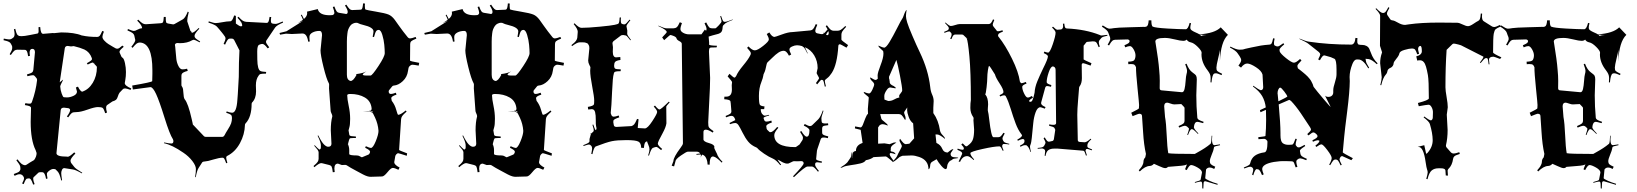

<svg xmlns="http://www.w3.org/2000/svg" viewBox="-40 -952 9586 1124"><path d="M204.1 56.2H195.3Q187.5 56.2 184.6 59.1L160.6 82Q154.3 85.4 154.3 95.2Q154.3 105 162.6 126L154.3 128.9Q146 105.5 141.1 99.1Q136.2 92.8 129.4 91.8L126.5 92.8Q120.1 92.8 117.2 93.8Q109.9 96.7 98.6 126L89.4 122.1Q100.6 101.6 100.6 92.5Q100.6 83.5 93 75.7Q85.4 67.9 74.5 67.9Q63.5 67.9 45.4 77.1L40.5 66.9Q59.6 60.1 64.2 57.4Q68.8 54.7 71 53.5Q73.2 52.2 75 49.1Q76.7 45.9 77.1 45.4Q79.6 43 79.6 35.4Q79.6 27.8 78.6 23.4Q76.2 11.7 55.7 -14.2L62.5 -19Q78.1 1 86.4 7.3Q94.7 13.7 104.5 15.1H106.4Q111.3 15.1 116.2 11.7Q133.8 -0.5 159.7 -15.1Q174.3 -35.2 174.3 -56.2L168.5 -73.2Q139.6 -130.9 139.6 -238.8L141.6 -319.8Q141.6 -326.2 134.5 -329.8Q127.4 -333.5 105.5 -336.9L108.4 -348.1Q124 -345.2 130.9 -345.2Q137.7 -345.2 141.1 -346.7Q144.5 -348.6 147.5 -356.9Q169.9 -418.9 177.2 -483.9Q177.2 -485.4 175.3 -492.2L167.5 -502Q161.1 -511.2 153.6 -511.7Q146 -512.2 120.6 -505.9L117.7 -516.1Q141.6 -522.9 147.9 -528.3Q154.3 -533.7 155.3 -543.9L164.6 -646Q164.6 -666 148.9 -666Q133.3 -666 133.3 -642.1Q133.3 -638.7 135.3 -625L124.5 -623Q121.6 -644.5 117.7 -651.9Q113.8 -659.2 106.4 -660.2L62.5 -661.1Q51.8 -661.1 44.7 -656Q37.6 -650.9 23.4 -629.9L16.6 -634.8Q30.3 -656.7 31.2 -668Q32.2 -679.2 30.3 -683.1L25.4 -692.9Q22 -701.2 13.7 -706.3Q5.4 -711.4 -19.5 -716.8L-17.6 -726.1Q5.9 -721.2 13.9 -721.2Q22 -721.2 28.6 -725.3Q35.2 -729.5 37.1 -731.2Q39.1 -732.9 39.6 -733.6Q40 -734.4 41.3 -736.1Q42.5 -737.8 43 -739Q43.5 -740.2 43.9 -742.2Q45.4 -745.6 45.4 -754.2Q45.4 -762.7 41.5 -780.8L49.3 -783.2Q55.2 -758.3 59.8 -751Q64.5 -743.7 73.2 -741.2H74.7L85.4 -740.2Q102.5 -740.2 134.3 -746.8Q166 -753.4 175.3 -754.9Q185.5 -754.9 186 -767.8Q186.5 -780.8 185.5 -793L195.3 -793.9Q197.8 -753.9 212.4 -753.9L270.5 -758.8L275.4 -757.8L318.4 -762.2Q396 -762.2 439.5 -744.1H441.4Q478 -735.8 529.3 -735.8Q537.6 -735.8 543.5 -742.2Q549.3 -748.5 558.6 -771L568.4 -767.1Q559.6 -746.6 559.6 -736.3Q559.6 -726.1 570.8 -714.1Q582 -702.1 594.5 -694.1Q606.9 -686 620.8 -678.2Q634.8 -670.4 637.7 -668.7Q640.6 -667 648.4 -667Q656.2 -667 676.3 -685.1L684.6 -678.2Q659.7 -657.7 659.7 -649.9Q659.7 -642.1 662.6 -639.2L670.4 -621.1Q671.9 -617.7 679 -612.5Q686 -607.4 691.7 -581.8Q697.3 -556.2 697.3 -530.3Q697.3 -504.4 693.8 -485.8Q690.4 -467.3 690.4 -465.8Q690.4 -450.2 728.5 -434.1L724.6 -425.8Q702.1 -433.6 693.4 -434.3Q684.6 -435.1 678.7 -429.2L659.7 -409.2Q653.8 -400.4 649.9 -387.5Q646 -374.5 640.1 -368.7Q634.3 -362.8 617.7 -357.9L591.3 -339.8Q582 -335 581.3 -323.7Q580.6 -312.5 586.4 -293L575.7 -289.1Q567.4 -316.4 560.1 -320.8Q552.2 -325.2 533.2 -325.2Q514.2 -325.2 472.9 -310.5Q431.6 -295.9 409.7 -295.9Q387.7 -295.9 380.4 -290.5Q373 -285.2 359.4 -265.1L351.6 -270Q374.5 -301.3 369.6 -311V-312Q365.2 -318.8 359.4 -318.8L334.5 -321.8Q316.9 -321.8 315.4 -307.1L290.5 -55.2Q290.5 -35.2 349.6 -35.2H352.5L356.4 -34.2Q367.2 -34.2 394.5 -60.1L401.4 -53.2Q372.6 -24.4 372.6 -11.2L373.5 -8.8V-4.9Q375.5 1 376.5 2L394.5 24.9Q401.4 35.2 441.4 59.1L439.5 63Q400.4 41 386.2 40L336.4 32.2Q327.6 32.2 323 42Q318.4 51.8 318.4 61.5Q318.4 71.3 323.2 103L318.4 105Q309.1 63.5 297.4 51.8L287.6 42Q284.7 37.1 272.9 37.1Q261.2 37.1 247.8 47.6Q234.4 58.1 234.4 65.7Q234.4 73.2 238.3 92.8L229.5 95.2Q226.1 77.1 223.9 73Q221.7 68.8 220.7 65.9Q219.7 63 217.3 61Q214.8 59.1 213.9 58.1Q212.9 56.2 204.1 56.2ZM498.5 -605 497.6 -611.8Q484.9 -647.5 454.1 -662.1Q430.2 -672.9 391.6 -682.1Q378.9 -680.2 375.5 -680.2L356.4 -683.1Q342.3 -683.1 339.4 -669.9L309.6 -470.2L327.6 -484.9H329.6Q312.5 -452.1 312.5 -445.8Q314 -423.8 321 -404.5Q328.1 -385.3 332 -383.5Q335.9 -381.8 353.3 -381.8Q370.6 -381.8 390.6 -391.1Q410.6 -400.4 410.6 -416Q410.6 -416.5 404.3 -439.9L416.5 -444.8Q428.2 -419.9 440.4 -415Q479 -427.2 503.2 -467.3Q527.3 -507.3 527.3 -559.1Q527.3 -560.1 525.4 -564L504.4 -585.9Q495.6 -585.9 473.6 -574.2L468.3 -582Q497.1 -597.2 498.5 -605ZM508.3 -585.9 513.7 -580.1 514.6 -581.1Q511.2 -584.5 508.3 -585.9Z M1013.2 -699.2 1000 -700.2Q986.8 -700.2 983.9 -689.9Q985.8 -682.6 987.8 -655.5Q989.7 -628.4 992.4 -606.2Q995.1 -584 1004.9 -564.9Q1014.6 -545.9 1028.1 -545.9Q1041.5 -545.9 1055.2 -549.8L1059.1 -537.1Q1027.8 -528.8 1023.9 -518.1Q1022 -513.7 1022 -505.9V-453.1Q1022 -449.7 1027.3 -441.9Q1032.7 -434.1 1033.7 -407.2Q1034.7 -380.4 1041 -371.1Q1061.5 -347.7 1082.5 -253.9Q1089.8 -222.2 1088.9 -223.1L1153.8 -154.8Q1158.2 -150.9 1163.1 -150.9H1262.2Q1268.6 -150.9 1273.9 -159.2Q1280.8 -173.3 1294.4 -194.6Q1308.1 -215.8 1313 -230.2Q1317.9 -244.6 1317.9 -260Q1317.9 -275.4 1311.5 -280.3Q1305.2 -285.2 1284.2 -292L1287.1 -299.8Q1308.6 -292 1318.8 -292Q1344.7 -292 1349.6 -367.2Q1351.6 -398.4 1352.1 -399.9L1357.9 -502Q1357.9 -588.9 1361.8 -657.2L1330.1 -719.2Q1324.7 -726.1 1317.9 -726.1H1309.1Q1302.7 -726.1 1299.3 -724.6Q1291 -721.2 1277.8 -690.9L1269 -694.8Q1280.3 -719.2 1280.3 -725.6Q1280.3 -731.9 1277.1 -737.3Q1273.9 -742.7 1267.3 -751Q1260.7 -759.3 1256.3 -764.9Q1252 -770.5 1243.2 -780.8Q1234.4 -791 1230 -795.9Q1221.2 -806.6 1180.2 -819.8L1182.1 -827.1Q1211.4 -816.9 1222.9 -816.9Q1234.4 -816.9 1261.7 -822Q1289.1 -827.1 1303.2 -827.1H1306.2Q1313.5 -827.1 1318.6 -834Q1323.7 -840.8 1331.1 -861.8L1340.8 -858.9V-814Q1362.3 -797.9 1370.1 -797.9Q1377.9 -797.9 1377.9 -801.8Q1377.9 -811.5 1372.8 -820.6Q1367.7 -829.6 1350.1 -848.1L1356 -854Q1372.6 -835.9 1381.6 -830.6Q1390.6 -825.2 1400.9 -824.2L1521 -817.9Q1527.8 -817.9 1531.5 -824.7Q1535.2 -831.5 1538.1 -853L1547.9 -852.1Q1545.9 -841.8 1545.9 -832.3Q1545.9 -822.8 1547.9 -819.3Q1550.8 -814 1560.1 -813H1562Q1564 -812 1573.5 -812Q1583 -812 1615.2 -826.2L1617.2 -819.8Q1580.6 -804.7 1570.8 -791L1522.9 -720.2Q1517.1 -713.9 1517.1 -706.5Q1517.1 -699.2 1536.1 -674.8L1526.9 -668.9Q1507.8 -694.8 1496.1 -694.8Q1491.2 -694.8 1487.8 -693.8L1477.1 -689.9Q1465.8 -685.5 1465.8 -650.4Q1465.8 -615.2 1466.3 -603.5Q1467.3 -544.4 1484.9 -536.1Q1492.7 -532.2 1518.1 -530.8L1517.1 -521Q1491.7 -521 1484.1 -518.3Q1476.6 -515.6 1473.1 -507.8Q1458 -487.8 1458 -452.1L1459 -417Q1459 -375 1435.1 -351.1Q1433.1 -347.2 1433.1 -345.2Q1433.1 -267.1 1397.9 -230Q1394 -226.1 1394 -221.2Q1392.6 -165 1364.7 -113.8Q1336.9 -62.5 1290 -39.1Q1284.2 -36.1 1284.2 -28.8Q1284.2 -21.5 1291 1L1284.2 3.9Q1276.9 -16.6 1272.9 -22.7Q1269 -28.8 1264.2 -28.8Q1243.7 -28.8 1208.7 -18.1Q1173.8 -7.3 1161.4 -7.1Q1148.9 -6.8 1144 -2L1122.1 32.2Q1113.8 44.4 1106 85H1102.1Q1106.9 57.6 1106.9 37.6Q1106.9 17.6 1085.7 -9.8Q1064.5 -37.1 1034.2 -57.6Q967.8 -103.5 919.9 -113.8L920.9 -118.2Q951.2 -111.8 963.1 -111.8Q975.1 -111.8 975.1 -126Q975.1 -130.9 972.2 -137.2Q953.6 -165 923.1 -263.2Q892.6 -361.3 873.8 -401.6Q855 -441.9 840.8 -441.9L737.8 -428.2L733.9 -451.2Q851.1 -471.2 851.1 -477.1L852.1 -519V-541Q852.1 -699.7 778.8 -703.1Q769 -703.1 760.7 -697.5Q752.4 -691.9 735.8 -671.9L729 -678.2Q752 -706.5 752 -717.8Q752 -720.2 750 -726.1L746.1 -744.1Q743.7 -752.4 736.3 -758.3Q729 -764.2 706.1 -773.9L709 -782.2Q734.9 -771 743.4 -771Q752 -771 759.3 -775.9L777.8 -784.2Q781.2 -785.2 786.6 -785.9Q792 -786.6 792 -787.1Q792 -803.2 763.2 -831.1L769 -836.9Q787.1 -819.3 795.7 -814.7Q804.2 -810.1 814 -810.1L899.9 -815.9Q910.2 -815.9 913.8 -821.8Q917.5 -827.6 918.9 -853H930.2Q930.2 -826.7 932.9 -821Q935.5 -815.4 945.8 -814L974.1 -809.1Q977.1 -809.1 981 -811L1028.8 -837.9Q1043.9 -845.2 1059.1 -883.8L1064.9 -880.9Q1056.2 -848.1 1056.2 -827.1L1075.2 -770Q1080.1 -770 1083 -759.8Q1094.7 -759.8 1123 -788.1L1127 -784.2Q1099.1 -754.9 1099.1 -744.1V-740.2Q1099.1 -732.4 1108.2 -725.1Q1117.2 -717.8 1131.8 -709L1128.9 -704.1Q1100.6 -719.2 1095.7 -719.2Q1090.8 -719.2 1085.9 -716.8Q1056.6 -699.2 1013.2 -699.2Z M1890.1 -862.8 1907.2 -863.8Q1917.5 -868.2 1917.5 -877.2Q1917.5 -886.2 1908.2 -911.1L1917.5 -914.1Q1925.8 -891.1 1931.4 -884.5Q1937 -877.9 1945.3 -877L1981.4 -871.1L1985.4 -870.1Q1995.6 -870.1 1995.6 -882.6Q1995.6 -895 1979.5 -919.9L1987.3 -924.8Q1999.5 -905.8 2006.6 -899.4Q2013.7 -893.1 2021.5 -893.1L2065.4 -895Q2072.8 -895 2075.7 -896.5Q2083.5 -900.9 2085.4 -932.1L2096.7 -931.2L2095.7 -918.9Q2095.7 -898.4 2100.1 -896Q2106.4 -893.1 2160.6 -884Q2214.8 -875 2234.4 -866.9Q2253.9 -858.9 2271 -835.9Q2275.9 -829.6 2297.1 -799.3Q2318.4 -769 2346.2 -734.9Q2352.5 -727.1 2361.1 -727.1Q2369.6 -727.1 2393.1 -735.8L2397.5 -726.1Q2374 -716.8 2367.7 -710.7Q2361.3 -704.6 2361.3 -694.8L2360.4 -597.2Q2360.4 -593.8 2414.1 -584L2411.1 -567.9Q2380.9 -573.2 2374.3 -573.2Q2367.7 -573.2 2360.6 -567.4Q2353.5 -561.5 2351.8 -554.9Q2350.1 -548.3 2348.6 -537.1Q2343.8 -501 2318.1 -477.1Q2292.5 -453.1 2266.1 -451.2Q2260.3 -451.2 2256.3 -446.8L2239.3 -425.8Q2235.4 -421.9 2235.4 -417Q2235.4 -401.9 2249 -401.9Q2257.8 -401.9 2277.3 -409.2L2281.2 -397.9Q2250.5 -388.7 2250.5 -377Q2250.5 -375 2253.4 -361.8Q2271.5 -338.9 2279.5 -309.3Q2287.6 -279.8 2291 -279.8Q2304.2 -279.8 2335.4 -305.2L2340.3 -298.8Q2320.8 -281.7 2314.9 -273.2Q2309.1 -264.6 2308.1 -254.9L2296.4 -74.2Q2296.4 -71.8 2343.3 -54.2L2341.3 -40Q2293.9 -55.2 2290.3 -55.2Q2286.6 -55.2 2279.3 -47.9L2274.4 -40L2269 -8.8V-11.2Q2268.1 -7.8 2268.1 -2Q2268.1 12.7 2299.3 28.8L2292.5 42Q2269.5 30.8 2259 31Q2248.5 31.2 2228.3 56.2Q2208 81.1 2196.3 81.1L2131.3 83Q2113.3 84 2085 69.1Q2056.6 54.2 2045.4 47.9Q2010.7 29.8 1988.8 15.1Q1983.9 13.2 1981.4 13.2L1961.4 14.2L1938.5 5.9Q1917.5 5.9 1917.5 35.2Q1917.5 38.6 1919.4 55.2L1908.2 56.2Q1905.3 30.8 1901.4 23.7Q1897.5 16.6 1888.2 14.2L1847.2 3.9L1840.3 2.9Q1828.1 2.9 1800.3 26.9L1795.4 20Q1814.5 3.9 1819.8 -4.6Q1825.2 -13.2 1825.2 -22.9V-61Q1825.2 -65.4 1819.3 -75.2L1799.3 -99.1L1802.2 -102.1Q1819.8 -83.5 1829.6 -76.2Q1838.4 -79.1 1838.4 -87.9V-104Q1836.9 -122.6 1819.3 -157.2L1823.2 -159.2Q1843.3 -119.1 1856.9 -106Q1870.6 -92.8 1880.9 -92.8Q1900.4 -92.8 1900.4 -110.8L1896.5 -189Q1896.5 -237.8 1905.3 -270V-272.9Q1905.3 -278.3 1900.4 -288.3Q1895.5 -298.3 1895.5 -305.2L1886.2 -434.1Q1886.2 -449.2 1886.7 -454.6Q1887.2 -460 1885.3 -463.9Q1871.1 -489.3 1853.8 -559.6Q1836.4 -629.9 1836.4 -657.2L1845.2 -746.1Q1845.2 -771 1830.6 -771Q1807.1 -771 1789.3 -761.5Q1771.5 -752 1771.5 -735.6Q1771.5 -719.2 1773.4 -709L1764.2 -708Q1757.3 -755.9 1730.5 -755.9L1668.5 -752.9L1634.3 -754.9Q1632.8 -754.9 1599.6 -749L1596.2 -758.8Q1634.8 -767.6 1637.2 -769L1734.4 -830.1L1704.6 -816.9L1733.4 -835.9Q1731.9 -843.8 1721.2 -863.8L1726.6 -866.2Q1731.4 -855 1739.3 -840.8Q1758.3 -856.9 1758.3 -875Q1758.3 -880.9 1757.3 -883.8L1820.3 -898.9Q1828.6 -862.8 1890.1 -862.8ZM2046.4 -512.2 2045.4 -518.1Q2091.8 -524.4 2105.5 -535.2Q2103 -533.2 2097.9 -529.5Q2092.8 -525.9 2090.6 -524.2Q2088.4 -522.5 2087.4 -521.5Q2086.4 -520.5 2085.4 -519.5Q2083.5 -517.6 2083.5 -516.1Q2083.5 -509.8 2105 -509.8H2129.4Q2138.7 -509.8 2175.5 -565.4Q2212.4 -621.1 2212.4 -640.9Q2212.4 -660.6 2209.7 -689.5Q2207 -718.3 2198.2 -747.6Q2189.5 -776.9 2176.8 -776.9Q2167.5 -776.9 2162.1 -769.8Q2156.7 -762.7 2149.4 -734.9L2141.6 -736.8Q2146.5 -762.2 2146.5 -768.1Q2146.5 -792 2087.9 -805.7Q2064.5 -811.5 2059.1 -815.2Q2053.7 -818.8 2045.2 -818.8Q2036.6 -818.8 2026.1 -814Q2015.6 -809.1 2009.3 -799.6Q2002.9 -790 1999 -780.3Q1995.1 -770.5 1993.7 -755.9Q1990.7 -733.4 1990.7 -709V-514.2Q1990.7 -482.9 2012.7 -478Q2020.5 -478 2028.8 -486.6Q2037.1 -495.1 2046.4 -512.2ZM2128.4 -299.8 2114.7 -298.8Q2106 -298.8 2081.5 -300.8H2120.6Q2124.5 -300.8 2126.5 -301.8Q2126 -301.8 2123.5 -304.2L2124.5 -306.2L2128.4 -303.2Q2135.7 -306.6 2135.7 -316.9Q2131.3 -360.4 2096.2 -381.1Q2061 -401.9 2010.7 -401.9Q1992.7 -401.9 1992.7 -394Q1992.7 -373.5 2001.2 -333Q2009.8 -292.5 2009.8 -256.6Q2009.8 -220.7 2005.1 -206.3Q2000.5 -191.9 2000.5 -189L2004.4 -166Q2004.9 -161.1 2006.8 -159.2Q2011.2 -153.8 2043.5 -152.8V-144H2027.3Q2009.3 -144 2006.8 -140.6Q2004.4 -137.2 2003.4 -132.8L1997.6 -110.8Q1997.6 -109.9 1999.5 -106.9L1995.6 -109.9Q2004.4 -93.3 2004.4 -73.2V-50.8Q2004.4 -42 2048.3 -42Q2058.6 -42 2066.4 -37.1Q2077.6 -29.3 2081.5 -32.2L2116.7 -46.9Q2120.1 -47.9 2123.3 -53.5Q2126.5 -59.1 2126.5 -64Q2126.5 -73.2 2097.7 -86.9L2101.6 -96.2Q2124 -85.9 2131.3 -85.9Q2143.6 -85.9 2159.7 -125.2Q2175.8 -164.6 2175.8 -186Q2172.9 -226.6 2155.8 -263.2L2143.6 -288.1ZM2131.3 -299.8 2141.6 -293Q2139.6 -298.8 2139.6 -301.8ZM1999.5 -106.9Q2000.5 -106 2001.5 -104ZM1749.5 -836.9 1746.6 -835.9Q1748.5 -835.9 1749.5 -836.9ZM1701.2 -815.9 1699.2 -814.9Q1700.2 -815.9 1701.2 -815.9ZM1701.2 -815.9 1702.6 -816.4Q1701.7 -815.9 1701.2 -815.9Z M2737.8 -862.8 2754.9 -863.8Q2765.1 -868.2 2765.1 -877.2Q2765.1 -886.2 2755.9 -911.1L2765.1 -914.1Q2773.4 -891.1 2779.1 -884.5Q2784.7 -877.9 2793 -877L2829.1 -871.1L2833 -870.1Q2843.3 -870.1 2843.3 -882.6Q2843.3 -895 2827.1 -919.9L2835 -924.8Q2847.2 -905.8 2854.2 -899.4Q2861.3 -893.1 2869.1 -893.1L2913.1 -895Q2920.4 -895 2923.3 -896.5Q2931.2 -900.9 2933.1 -932.1L2944.3 -931.2L2943.4 -918.9Q2943.4 -898.4 2947.8 -896Q2954.1 -893.1 3008.3 -884Q3062.5 -875 3082 -866.9Q3101.6 -858.9 3118.7 -835.9Q3123.5 -829.6 3144.8 -799.3Q3166 -769 3193.8 -734.9Q3200.2 -727.1 3208.7 -727.1Q3217.3 -727.1 3240.7 -735.8L3245.1 -726.1Q3221.7 -716.8 3215.3 -710.7Q3209 -704.6 3209 -694.8L3208 -597.2Q3208 -593.8 3261.7 -584L3258.8 -567.9Q3228.5 -573.2 3221.9 -573.2Q3215.3 -573.2 3208.3 -567.4Q3201.2 -561.5 3199.5 -554.9Q3197.8 -548.3 3196.3 -537.1Q3191.4 -501 3165.8 -477.1Q3140.1 -453.1 3113.8 -451.2Q3107.9 -451.2 3104 -446.8L3086.9 -425.8Q3083 -421.9 3083 -417Q3083 -401.9 3096.7 -401.9Q3105.5 -401.9 3125 -409.2L3128.9 -397.9Q3098.1 -388.7 3098.1 -377Q3098.1 -375 3101.1 -361.8Q3119.1 -338.9 3127.2 -309.3Q3135.3 -279.8 3138.7 -279.8Q3151.9 -279.8 3183.1 -305.2L3188 -298.8Q3168.5 -281.7 3162.6 -273.2Q3156.7 -264.6 3155.8 -254.9L3144 -74.2Q3144 -71.8 3190.9 -54.2L3189 -40Q3141.6 -55.2 3137.9 -55.2Q3134.3 -55.2 3127 -47.9L3122.1 -40L3116.7 -8.8V-11.2Q3115.7 -7.8 3115.7 -2Q3115.7 12.7 3147 28.8L3140.1 42Q3117.2 30.8 3106.7 31Q3096.2 31.2 3075.9 56.2Q3055.7 81.1 3043.9 81.1L2979 83Q2960.9 84 2932.6 69.1Q2904.3 54.2 2893.1 47.9Q2858.4 29.8 2836.4 15.1Q2831.5 13.2 2829.1 13.2L2809.1 14.2L2786.1 5.9Q2765.1 5.9 2765.1 35.2Q2765.1 38.6 2767.1 55.2L2755.9 56.2Q2752.9 30.8 2749 23.7Q2745.1 16.6 2735.8 14.2L2694.8 3.9L2688 2.9Q2675.8 2.9 2647.9 26.9L2643.1 20Q2662.1 3.9 2667.5 -4.6Q2672.9 -13.2 2672.9 -22.9V-61Q2672.9 -65.4 2667 -75.2L2647 -99.1L2649.9 -102.1Q2667.5 -83.5 2677.2 -76.2Q2686 -79.1 2686 -87.9V-104Q2684.6 -122.6 2667 -157.2L2670.9 -159.2Q2690.9 -119.1 2704.6 -106Q2718.3 -92.8 2728.5 -92.8Q2748 -92.8 2748 -110.8L2744.1 -189Q2744.1 -237.8 2752.9 -270V-272.9Q2752.9 -278.3 2748 -288.3Q2743.2 -298.3 2743.2 -305.2L2733.9 -434.1Q2733.9 -449.2 2734.4 -454.6Q2734.9 -460 2732.9 -463.9Q2718.8 -489.3 2701.4 -559.6Q2684.1 -629.9 2684.1 -657.2L2692.9 -746.1Q2692.9 -771 2678.2 -771Q2654.8 -771 2637 -761.5Q2619.1 -752 2619.1 -735.6Q2619.1 -719.2 2621.1 -709L2611.8 -708Q2605 -755.9 2578.1 -755.9L2516.1 -752.9L2481.9 -754.9Q2480.5 -754.9 2447.3 -749L2443.8 -758.8Q2482.4 -767.6 2484.9 -769L2582 -830.1L2552.2 -816.9L2581.1 -835.9Q2579.6 -843.8 2568.8 -863.8L2574.2 -866.2Q2579.1 -855 2586.9 -840.8Q2606 -856.9 2606 -875Q2606 -880.9 2605 -883.8L2668 -898.9Q2676.3 -862.8 2737.8 -862.8ZM2894 -512.2 2893.1 -518.1Q2939.5 -524.4 2953.1 -535.2Q2950.7 -533.2 2945.6 -529.5Q2940.4 -525.9 2938.2 -524.2Q2936 -522.5 2935.1 -521.5Q2934.1 -520.5 2933.1 -519.5Q2931.2 -517.6 2931.2 -516.1Q2931.2 -509.8 2952.6 -509.8H2977.1Q2986.3 -509.8 3023.2 -565.4Q3060.1 -621.1 3060.1 -640.9Q3060.1 -660.6 3057.4 -689.5Q3054.7 -718.3 3045.9 -747.6Q3037.1 -776.9 3024.4 -776.9Q3015.1 -776.9 3009.8 -769.8Q3004.4 -762.7 2997.1 -734.9L2989.3 -736.8Q2994.1 -762.2 2994.1 -768.1Q2994.1 -792 2935.5 -805.7Q2912.1 -811.5 2906.7 -815.2Q2901.4 -818.8 2892.8 -818.8Q2884.3 -818.8 2873.8 -814Q2863.3 -809.1 2856.9 -799.6Q2850.6 -790 2846.7 -780.3Q2842.8 -770.5 2841.3 -755.9Q2838.4 -733.4 2838.4 -709V-514.2Q2838.4 -482.9 2860.4 -478Q2868.2 -478 2876.5 -486.6Q2884.8 -495.1 2894 -512.2ZM2976.1 -299.8 2962.4 -298.8Q2953.6 -298.8 2929.2 -300.8H2968.3Q2972.2 -300.8 2974.1 -301.8Q2973.6 -301.8 2971.2 -304.2L2972.2 -306.2L2976.1 -303.2Q2983.4 -306.6 2983.4 -316.9Q2979 -360.4 2943.8 -381.1Q2908.7 -401.9 2858.4 -401.9Q2840.3 -401.9 2840.3 -394Q2840.3 -373.5 2848.9 -333Q2857.4 -292.5 2857.4 -256.6Q2857.4 -220.7 2852.8 -206.3Q2848.1 -191.9 2848.1 -189L2852.1 -166Q2852.5 -161.1 2854.5 -159.2Q2858.9 -153.8 2891.1 -152.8V-144H2875Q2856.9 -144 2854.5 -140.6Q2852.1 -137.2 2851.1 -132.8L2845.2 -110.8Q2845.2 -109.9 2847.2 -106.9L2843.3 -109.9Q2852.1 -93.3 2852.1 -73.2V-50.8Q2852.1 -42 2896 -42Q2906.2 -42 2914.1 -37.1Q2925.3 -29.3 2929.2 -32.2L2964.4 -46.9Q2967.8 -47.9 2970.9 -53.5Q2974.1 -59.1 2974.1 -64Q2974.1 -73.2 2945.3 -86.9L2949.2 -96.2Q2971.7 -85.9 2979 -85.9Q2991.2 -85.9 3007.3 -125.2Q3023.4 -164.6 3023.4 -186Q3020.5 -226.6 3003.4 -263.2L2991.2 -288.1ZM2979 -299.8 2989.3 -293Q2987.3 -298.8 2987.3 -301.8ZM2847.2 -106.9Q2848.1 -106 2849.1 -104ZM2597.2 -836.9 2594.2 -835.9Q2596.2 -835.9 2597.2 -836.9ZM2548.8 -815.9 2546.9 -814.9Q2547.9 -815.9 2548.8 -815.9ZM2548.8 -815.9 2550.3 -816.4Q2549.3 -815.9 2548.8 -815.9Z M3595.2 -850.1 3594.2 -835.9Q3594.2 -819.8 3596.7 -816.2Q3599.1 -812.5 3604.5 -811Q3609.9 -809.6 3612.8 -809.3Q3615.7 -809.1 3617.7 -809.6Q3624.5 -811 3645.5 -836.9L3650.4 -834Q3627.4 -806.2 3627.4 -798.8L3632.3 -772.9Q3632.3 -762.2 3631.8 -754.2Q3631.3 -746.1 3653.3 -719.2L3650.4 -715.8Q3634.8 -735.8 3629.6 -740.5Q3624.5 -745.1 3619.1 -745.1L3607.4 -747.1Q3604 -747.1 3596.2 -745.1L3551.3 -710.9Q3545.4 -705.1 3545.4 -699.2L3548.3 -675.8L3547.4 -648.9Q3547.4 -632.3 3552.5 -624.3Q3557.6 -616.2 3566.7 -616.2Q3575.7 -616.2 3591.3 -618.2L3592.3 -601.1Q3567.4 -597.2 3561.3 -589.8Q3555.2 -582.5 3555.2 -568.4Q3555.2 -554.2 3561.3 -550.3Q3567.4 -546.4 3594.2 -545.9L3593.3 -535.2Q3567.9 -535.2 3561 -532Q3554.2 -528.8 3553.2 -520Q3546.9 -502.9 3543.2 -414.8Q3539.6 -326.7 3535.2 -290Q3535.2 -287.6 3539.3 -278.3Q3543.5 -269 3553.2 -269Q3563 -269 3582 -275.9L3585.4 -265.1Q3554.7 -254.9 3551.3 -247.1Q3550.3 -244.1 3550.3 -236.8L3553.2 -220.2Q3554.7 -209 3569.3 -209L3657.2 -213.9Q3667 -217.3 3673.1 -224.6Q3679.2 -231.9 3689.5 -255.9L3698.2 -253.9Q3693.4 -212.9 3693.4 -204.1Q3693.4 -202.1 3699.7 -202.1H3702.1L3735.4 -200.2Q3751 -200.2 3779.1 -243.2Q3807.1 -286.1 3807.1 -296.6Q3807.1 -307.1 3787.1 -328.1L3794.4 -334Q3813 -311 3820.8 -311Q3828.6 -311 3875.5 -356.9L3880.4 -353Q3860.4 -331.5 3860.4 -327.1L3861.3 -230Q3858.4 -207.5 3838.4 -170.9Q3811 -122.1 3811 -111.3Q3811 -100.6 3836.4 -80.1L3830.1 -73.2Q3809.1 -91.8 3802.5 -91.8Q3795.9 -91.8 3781.2 -85.9Q3771.5 -80.6 3759.3 -41L3754.4 -42Q3762.2 -65.9 3762.2 -77.6Q3762.2 -89.4 3755.6 -104Q3749 -118.7 3748 -125Q3739.3 -122.6 3735.1 -114.7Q3731 -106.9 3729.5 -85.9L3713.4 -86.9Q3713.4 -114.3 3697.5 -123Q3681.6 -131.8 3627.4 -131.8Q3573.2 -131.8 3542.2 -125.5Q3511.2 -119.1 3446.3 -94.2Q3435.5 -85.9 3428.2 -49.8L3421.4 -50.8Q3426.3 -76.2 3426.3 -81.8Q3426.3 -87.4 3425.3 -90.6Q3424.3 -93.8 3423.6 -95Q3422.9 -96.2 3420.4 -99.1Q3414.6 -106 3407.7 -106Q3400.9 -106 3376.5 -97.2L3374.5 -102.1Q3397.5 -111.3 3403.6 -115.2Q3409.7 -119.1 3411.1 -124V-138.2Q3411.6 -141.6 3419.4 -168Q3419.4 -168.9 3413.1 -172.9L3420.4 -169.9L3433.1 -181.2Q3436 -184.1 3436 -190.7Q3436 -197.3 3428.2 -221.2L3433.1 -223.1Q3441.9 -196.3 3446.3 -189.9Q3452.1 -192.9 3452.1 -198.5Q3452.1 -204.1 3449.7 -213.1Q3447.3 -222.2 3447.8 -250Q3448.2 -277.8 3443.8 -295.4Q3439.5 -313 3424.3 -313Q3420.9 -313 3403.3 -311L3401.4 -326.2Q3433.1 -331.5 3437 -340.8Q3438.5 -344.2 3438.5 -364.5Q3438.5 -384.8 3426.8 -446Q3415 -507.3 3415 -538.1L3416.5 -559.1Q3416.5 -560.1 3409.9 -572.5Q3403.3 -585 3403.3 -598.1L3410.2 -668.9Q3410.2 -682.6 3406.7 -687.7Q3403.3 -692.9 3401.6 -695.6Q3399.9 -698.2 3395 -699.7Q3390.1 -701.2 3388.2 -702.1Q3383.3 -704.1 3372.6 -704.1H3352.1Q3338.9 -704.1 3309.1 -682.1L3305.2 -688Q3325.2 -703.6 3331.3 -712.2Q3337.4 -720.7 3339.4 -730L3342.3 -766.1Q3342.3 -782.7 3318.4 -811L3323.2 -815.9Q3349.1 -789.1 3363.3 -789.1Q3401.4 -789.1 3470 -795.7Q3538.6 -802.2 3557.9 -806.6Q3577.1 -811 3579.6 -813Q3586.4 -817.9 3587.4 -849.1Z M4063.5 -41 4062 -47.9Q4059.6 -47.9 4037.1 -45.9V-50.8L4059.1 -53.2Q4051.8 -64 4040 -64H3986.3Q3978.5 -64 3946.3 -41.7Q3914.1 -19.5 3914.1 -6.8L3906.2 22L3892.1 18.1L3902.3 -8.8Q3902.3 -30.8 3943.8 -86.4Q3958 -105 3958 -112.8L3951.2 -695.8Q3951.2 -704.1 3936.8 -711.4Q3922.4 -718.8 3920.7 -726.8Q3918.9 -734.9 3904.5 -741Q3890.1 -747.1 3883.3 -747.1Q3881.8 -747.1 3848.1 -716.8L3836.4 -732.9Q3863.3 -760.7 3863.3 -764.2Q3863.3 -776.9 3813.5 -799.8L3814.5 -801.8Q3849.1 -786.1 3862.3 -786.1H3901.4Q3913.6 -786.1 3921.6 -792.5Q3929.7 -798.8 3939.5 -821.8L3952.1 -816.9Q3943.4 -793.9 3943.4 -781.5Q3943.4 -769 3959.2 -760Q3975.1 -751 3993.2 -751H4066.4L4086.4 -778.8L4093.3 -772Q4096.2 -774.9 4096.2 -783.4Q4096.2 -792 4084.5 -815.9L4094.2 -820.8Q4105.5 -797.9 4111.8 -792Q4118.2 -786.1 4128.4 -786.1H4147.5Q4151.4 -786.1 4167.7 -803.5Q4184.1 -820.8 4184.1 -826.9Q4184.1 -833 4176.3 -856.9L4181.2 -858.9Q4189 -835.4 4192.6 -829.8Q4196.3 -824.2 4201.2 -824.2H4204.1Q4213.9 -824.2 4249 -837.9L4250 -835.9Q4217.8 -823.7 4207 -815.9L4194.3 -804.2Q4190.4 -799.8 4190.2 -790.5Q4189.9 -781.2 4187 -772.7Q4184.1 -764.2 4178.2 -760.3Q4168.9 -753.9 4159.2 -752.2Q4149.4 -750.5 4131.6 -744.9Q4113.8 -739.3 4108.4 -737.8L4111.3 -704.1V-690.9Q4111.3 -685.5 4157.2 -684.1L4155.3 -674.8Q4148.4 -674.3 4140.1 -674.3H4128.4Q4115.7 -674.3 4113.3 -668.9Q4110.4 -663.1 4110.4 -648.9L4117.2 -496.1Q4117.2 -447.8 4111.8 -354Q4106.4 -260.3 4106 -236.6Q4105.5 -212.9 4110.8 -205.6Q4116.2 -198.2 4137.2 -184.1L4132.3 -175.8Q4106.4 -192.9 4092.3 -192.9Q4078.1 -192.9 4078.1 -179.2V-136.2Q4078.1 -123 4110.1 -114.5Q4142.1 -106 4142.1 -91.8L4141.1 -87.9Q4141.1 -83.5 4148.4 -69.8Q4155.8 -56.2 4157.2 -51.8Q4163.1 -30.8 4189.5 -4.9L4185.1 0Q4155.3 -31.2 4138.2 -35.2H4137.2L4134.3 -36.1Q4114.3 -36.1 4114.3 12.2L4102.1 11.2Q4102.1 -7.8 4094.2 -25.4Q4086.4 -43 4070.3 -46.9L4060.1 -28.8Q4063.5 -36.6 4063.5 -41Z M4793.9 -229 4807.6 -230 4808.6 -219.2Q4783.7 -216.8 4778.3 -212.9Q4772.9 -209 4772.9 -199.2V-179.2Q4772.9 -171.9 4774.4 -168.5Q4777.8 -160.2 4808.6 -153.8L4806.6 -143.1Q4791 -147 4784.7 -147Q4778.3 -147 4776.1 -146.5Q4773.9 -146 4772.5 -145.8Q4771 -145.5 4769.5 -143.8Q4768.1 -142.1 4767.3 -141.6Q4766.6 -141.1 4765.4 -138.7Q4764.2 -136.2 4764.2 -136Q4764.2 -135.7 4761.5 -127.9Q4758.8 -120.1 4753.9 -105.5L4745.6 -81.1Q4742.7 -71.8 4742.7 -70.8L4737.8 -21Q4737.8 -12.7 4771.5 -6.8L4770.5 1Q4752.9 -2 4746.3 -2Q4739.7 -2 4737.1 -0.5Q4734.4 1 4733.9 2Q4731.9 4.4 4731.9 13.4Q4731.9 22.5 4753.9 48.8L4748.5 53.2Q4725.1 22.9 4713.9 22.9H4687.5Q4672.4 22.9 4607.9 85L4602.5 80.1Q4663.6 16.6 4664.6 4.9V2Q4663.1 -8.8 4649.9 -8.8L4628.9 -7.8Q4614.7 -7.8 4610.1 -8.3Q4605.5 -8.8 4603.5 -7.8L4576.7 4.9Q4574.7 5.9 4567.4 5.9Q4560.1 5.9 4547.6 0.7Q4535.2 -4.4 4531.7 -7.8L4511.7 -18.1Q4514.2 -12.7 4532.7 12.2L4527.8 15.1Q4503.9 -15.6 4483.2 -24.2Q4462.4 -32.7 4433.3 -52.2Q4404.3 -71.8 4392.6 -85.9L4387.7 -88.9Q4358.4 -101.1 4340.8 -122.1Q4323.2 -143.1 4307.1 -175.5Q4291 -208 4282.7 -220Q4274.4 -231.9 4263.7 -231.9Q4252.9 -231.9 4233.9 -225.1L4230.5 -231.9L4264.6 -249Q4258.8 -273.9 4241.7 -273.9Q4232.9 -273.9 4210.9 -265.1L4207.5 -272.9Q4230.5 -282.2 4236.1 -287.1Q4241.7 -292 4241.7 -299.8L4237.8 -348.1Q4237.3 -356.4 4235.8 -360.4Q4231.4 -369.1 4199.7 -371.1L4200.7 -386.2H4211.9Q4244.6 -386.2 4244.6 -428.2L4243.7 -453.1L4245.6 -471.2Q4245.6 -476.1 4219.7 -504.9L4230.5 -520Q4254.9 -497.1 4259.5 -497.6Q4264.2 -498 4269.5 -506.8Q4279.3 -530.8 4311 -569.1Q4342.8 -607.4 4352.5 -628.9Q4355.5 -633.3 4355.5 -640.9Q4355.5 -648.4 4333.5 -671.9L4341.8 -680.2Q4363.3 -657.2 4378.9 -657.2Q4394.5 -657.2 4427.7 -683.3Q4460.9 -709.5 4460.9 -720.7Q4460.9 -731.9 4448.7 -752.9L4463.9 -762.2Q4479.5 -735.8 4493.7 -735.8Q4498 -735.8 4536.6 -750Q4575.2 -764.2 4598.6 -764.2L4703.6 -773.9Q4712.9 -774.9 4719.5 -781.5Q4726.1 -788.1 4735.8 -811L4744.6 -807.1Q4732.9 -780.3 4732.9 -773.4Q4732.9 -766.6 4734.9 -763.2Q4737.3 -758.3 4744.6 -756.8L4763.7 -752.9Q4766.6 -752 4772.2 -752Q4777.8 -752 4782.7 -756.8L4778.8 -766.1Q4779.8 -762.2 4784.7 -757.8Q4792.5 -764.6 4804.7 -779.8L4805.7 -778.8L4793.9 -798.8L4800.8 -804.2Q4815.9 -783.2 4823.5 -777.6Q4831.1 -772 4840.8 -772H4862.8Q4872.6 -772 4881.6 -777.1Q4890.6 -782.2 4908.7 -799.8L4913.6 -794.9Q4896 -776.4 4890.9 -767.6Q4885.7 -758.8 4885.7 -749V-720.2Q4885.7 -715.3 4924.8 -688L4915.5 -672.9Q4880.9 -692.9 4877.9 -692.9Q4867.7 -692.9 4867.7 -682.1Q4860.8 -573.7 4829.6 -525.4Q4814.9 -502.9 4801.8 -493.9Q4788.6 -484.9 4788.6 -478.3Q4788.6 -471.7 4794.9 -446.8L4788.6 -444.8Q4782.2 -477.1 4779.5 -480.2Q4776.9 -483.4 4773.9 -483.9H4770.5L4767.6 -484.9Q4765.6 -484.9 4743.7 -458L4736.8 -465.8Q4754.9 -491.2 4754.9 -493.2L4753.9 -498L4743.7 -517.1Q4740.7 -522 4740.7 -524.9L4746.6 -553.2Q4746.6 -594.2 4726.6 -627.7Q4706.5 -661.1 4671.9 -675.8Q4675.8 -666.5 4688.5 -640.1L4686.5 -639.2Q4670.4 -671.4 4666.7 -674.1Q4663.1 -676.8 4660.4 -678.2Q4657.7 -679.7 4655.8 -682.1Q4638.7 -687 4625.7 -687Q4612.8 -687 4597.2 -679.9Q4581.5 -672.9 4581.5 -662.8Q4581.5 -652.8 4591.8 -632.8L4578.6 -626Q4564 -654.8 4548.6 -654.8Q4533.2 -654.8 4517.1 -644.3Q4501 -633.8 4480.2 -613Q4459.5 -592.3 4454.6 -588.6Q4449.7 -585 4447.8 -575.2Q4440.4 -537.6 4434.6 -527.3Q4428.7 -517.1 4428 -507.3Q4427.2 -497.6 4417.5 -472.7Q4402.8 -437 4402.8 -390.9Q4402.8 -344.7 4409.2 -337.6Q4415.5 -330.6 4435.5 -329.1L4433.6 -313H4413.6Q4413.6 -294.9 4421.9 -284.9Q4430.2 -274.9 4436.8 -274.9Q4443.4 -274.9 4461.9 -279.8L4462.9 -275.9Q4429.7 -267.1 4429.7 -261.2L4433.6 -250Q4436.5 -240.2 4447.8 -240.2Q4459 -240.2 4475.6 -246.1L4478.5 -234.9Q4445.8 -224.1 4445.8 -212.9Q4445.8 -209 4446.8 -207L4447.8 -199.2L4450.7 -192.9L4461.9 -182.1Q4462.9 -181.2 4464.1 -180.2Q4465.3 -179.2 4465.8 -178.7Q4466.3 -178.2 4471.2 -178.2Q4483.9 -178.2 4509.8 -209L4516.6 -204.1Q4492.7 -176.8 4492.7 -161.1Q4492.7 -90.8 4614.7 -90.8Q4619.6 -90.8 4621.6 -92.8L4640.6 -106L4658.7 -133.8Q4660.6 -140.6 4660.6 -147.5Q4660.6 -154.3 4643.6 -180.2L4650.9 -185.1Q4670.9 -151.9 4682.6 -151.9Q4698.7 -151.9 4698.7 -189Q4698.7 -201.2 4665.5 -216.8L4670.9 -226.1Q4692.9 -213.9 4701.7 -213.9Q4710.4 -213.9 4715.8 -220.2L4750.5 -253.9Q4763.2 -266.6 4776.9 -305.2L4780.8 -303.2Q4768.6 -268.6 4768.6 -259.3Q4768.6 -250 4769.5 -247.1V-245.1Q4770 -238.8 4771 -236.3Q4773.4 -229 4793.9 -229ZM4795.9 -748Q4799.8 -746.1 4802.7 -746.1Q4811.5 -746.1 4811.5 -759.8Q4811.5 -762.2 4809.6 -770Q4799.3 -758.8 4795.9 -748ZM4778.8 -766.1Q4776.9 -770 4776.9 -771ZM4737.8 -759.8 4736.8 -761.2V-762.2Z M5526.9 -41Q5532.2 -31.7 5550.3 -31.2Q5568.4 -30.8 5569.8 -27.8Q5569.8 -25.9 5557.1 -24.7Q5544.4 -23.4 5540 -21.5Q5535.6 -19.5 5533.7 -17.1Q5531.7 -14.6 5525.1 -12Q5518.6 -9.3 5512.5 0.2Q5506.3 9.8 5505.4 17.6Q5503.9 38.1 5496.6 38.1Q5487.3 38.1 5470.7 19Q5454.1 0 5442.9 -20L5418.5 -5.9Q5405.8 0.5 5405.3 18.1Q5404.8 35.6 5395.5 39.1Q5395.5 -14.6 5340.8 -33.2Q5315.4 -42 5296.1 -42Q5276.9 -42 5242.7 -40L5226.6 -33.2Q5225.1 -32.7 5216.3 -24.4Q5191.9 -2.9 5182.6 -2.9L5186.5 -6.8H5185.5Q5183.6 -6.8 5167 -21.5Q5150.4 -36.1 5144.5 -36.1L5073.7 -32.2Q5058.6 -19.5 5028.8 -14.2Q5021.5 -1 4996.3 4.9Q4971.2 10.7 4939.5 15.1Q4907.7 19.5 4898.2 24.7Q4888.7 29.8 4885.3 29.8Q4881.8 29.8 4879.9 28.8Q4906.7 13.2 4920.9 -2L4938.5 -27.8Q4942.4 -32.7 4944.1 -46.9Q4945.8 -61 4948.7 -64Q4946.8 -45.9 4946.8 -36.9Q4946.8 -27.8 4948.7 -25.9V-36.1Q4948.7 -66.9 4970.7 -67.9Q4970.7 -102.5 5009.8 -115.2L4998.5 -191.9L4964.8 -200.2L4965.8 -211.9Q4993.2 -206.1 4997.6 -206.1Q5004.9 -206.1 5011.5 -222.2Q5018.1 -238.3 5025.6 -258.8Q5033.2 -279.3 5041.5 -286.1Q5040.5 -295.9 5040.5 -314L5045.9 -379.9Q5045.9 -384.8 5031.5 -395Q5017.1 -405.3 5016.6 -412.1V-414.1Q5038.6 -404.8 5047.6 -404.8Q5056.6 -404.8 5067.1 -427.2Q5077.6 -449.7 5077.6 -457.8Q5077.6 -465.8 5065.9 -476.6Q5050.8 -491.2 5054.7 -499Q5079.1 -483.9 5085.2 -483.9Q5091.3 -483.9 5098.6 -491.2Q5097.7 -495.1 5097.7 -510.5Q5097.7 -525.9 5114.7 -569.6Q5131.8 -613.3 5131.8 -638.2L5130.9 -649.9Q5130.9 -653.8 5116.9 -665.3Q5103 -676.8 5102.5 -683.1V-685.1Q5128.9 -672.9 5135.7 -672.9Q5147.5 -672.9 5168 -707Q5188.5 -741.2 5211.7 -787.1Q5234.9 -833 5240.5 -840.3Q5246.1 -847.7 5249.5 -858.9Q5260.3 -890.6 5267.6 -894Q5263.7 -871.1 5263.7 -857.7Q5263.7 -844.2 5271 -820.1Q5278.3 -795.9 5301.8 -741.2Q5325.2 -686.5 5344.7 -646Q5394.5 -542.5 5405.8 -441.9Q5408.2 -417 5417 -397.9Q5425.8 -378.9 5425.8 -359.9L5423.8 -320.8V-290Q5454.1 -248 5462.9 -188Q5465.8 -172.9 5478.8 -160.4Q5491.7 -147.9 5491.7 -141.1L5492.7 -138.2Q5460.9 -165 5444.8 -165H5436.5L5441.9 -115.2Q5466.3 -104.5 5476.1 -81.1Q5484.9 -59.1 5507.8 -59.1Q5508.8 -59.1 5520.5 -69.1Q5532.2 -79.1 5541.5 -79.1Q5524.9 -56.6 5524.9 -51.3Q5524.9 -45.9 5526.9 -42ZM5262.7 -107.9 5268.6 -108.9 5283.7 -110.8 5311.5 -142.1 5305.7 -230Q5288.6 -242.2 5279.5 -267.8Q5270.5 -293.5 5270.5 -305.7Q5270.5 -317.9 5271 -319.8Q5271.5 -321.8 5271.5 -323.2L5256.8 -301.8Q5252.9 -296.4 5252.9 -292.5Q5252.9 -288.6 5257.3 -277.8Q5261.7 -267.1 5261.7 -259.5Q5261.7 -252 5258.8 -249Q5244.6 -272.5 5238 -278.3Q5231.4 -284.2 5221.7 -284.2H5112.8L5119.6 -256.8Q5121.1 -251 5138.9 -237.8Q5156.7 -224.6 5157.7 -216.8Q5136.7 -225.1 5127.2 -225.1Q5117.7 -225.1 5109.9 -219.2L5100.6 -206.1V-110.8L5137.7 -112.8L5167.5 -107.9Q5169.9 -107.9 5180.9 -113Q5191.9 -118.2 5198.7 -118.2Q5205.6 -118.2 5207.5 -117.2Q5188.5 -105.5 5182.4 -99.4Q5176.3 -93.3 5174.8 -85.9V-75.2L5173.8 -71.8Q5173.8 -64.9 5181.2 -64.5Q5196.8 -63.5 5203.6 -48.8Q5181.6 -56.2 5175 -56.2Q5168.5 -56.2 5168.5 -47.9Q5170.9 -36.1 5190.9 -11.2Q5208 -29.3 5212.4 -40Q5216.8 -50.8 5228.3 -71.8Q5239.7 -92.8 5239.7 -96.7Q5239.7 -100.6 5232.7 -112.8Q5225.6 -125 5225.6 -130.1Q5225.6 -135.3 5229.5 -139.2Q5250.5 -107.9 5262.7 -107.9ZM5200.7 -435.1 5171.9 -439.9Q5161.6 -439.9 5152.8 -427.7Q5136.7 -405.8 5136.7 -389.4Q5136.7 -373 5137.7 -369.1L5159.7 -360.8Q5178.2 -360.8 5190.9 -367.9Q5203.6 -375 5209.5 -377L5225.6 -381.8Q5223.6 -385.7 5223.6 -390.6Q5223.6 -395.5 5232.7 -406.2Q5241.7 -417 5241.7 -421.9Q5241.7 -441.9 5228.5 -509.5Q5215.3 -577.1 5207.5 -601.1L5164.6 -502.9V-493.2Q5166.5 -491.2 5168.5 -473.1V-469.2Q5170.4 -457 5191.9 -448.2Q5204.1 -439.9 5204.6 -437Q5204.6 -435.1 5200.7 -435.1Z M5658.7 -248 5659.7 -261.2Q5659.7 -262.2 5657.7 -266.1Q5640.6 -290 5640.6 -319.8Q5640.6 -349.6 5643.6 -366.2V-367.2Q5643.6 -530.3 5635 -621.8Q5626.5 -713.4 5618.7 -729L5598.6 -748Q5594.7 -750 5591.8 -750H5553.7Q5545.9 -750 5541.3 -745.4Q5536.6 -740.7 5529.8 -723.1L5522.5 -725.1Q5530.8 -740.7 5530.8 -750.2Q5530.8 -759.8 5522.5 -764.2Q5522.5 -768.1 5515.9 -768.1Q5509.3 -768.1 5489.7 -759.8L5486.3 -765.1Q5505.9 -772.9 5510.3 -776.6Q5514.6 -780.3 5514.6 -787.6Q5514.6 -794.9 5491.7 -817.9L5495.6 -819.8Q5517.6 -799.8 5526.1 -799.8Q5534.7 -799.8 5551.8 -805.4Q5568.8 -811 5577.6 -811H5745.6Q5756.3 -811 5762.2 -818.6Q5768.1 -826.2 5773.4 -838.9L5780.8 -835Q5771.5 -813 5771.5 -807.6Q5771.5 -802.2 5776.4 -795.9L5792.5 -775.9Q5795.4 -769 5803 -769Q5810.5 -769 5828.6 -774.9L5831.5 -767.1Q5812.5 -759.8 5807.6 -755.4Q5802.7 -751 5802.7 -743.2V-742.2Q5802.7 -739.7 5805.7 -736.8Q5845.7 -687 5884.3 -608.6Q5922.9 -530.3 5930.7 -474.1Q5935.5 -464.8 5940.7 -464.8Q5945.8 -464.8 5965.3 -472.2L5969.7 -462.9Q5944.3 -453.6 5944.3 -443.8Q5944.3 -427.2 5955.6 -404.1Q5966.8 -380.9 5976.6 -380.9Q5986.3 -380.9 6000.5 -390.1L6007.3 -379.9Q5984.4 -367.7 5984.4 -359.9Q5985.8 -356 5991.2 -356Q5996.6 -356 5999.8 -359.1Q6002.9 -362.3 6005.4 -368.9Q6007.8 -375.5 6009.5 -380.6Q6011.2 -385.7 6013.4 -395.5Q6015.6 -405.3 6016.6 -409.2Q6018.1 -440.4 6032.7 -476.1Q6047.4 -511.7 6066.4 -550.8Q6094.7 -606.9 6094.7 -622.1Q6094.7 -630.4 6070.3 -641.1L6073.7 -649.9Q6089.8 -644 6095.7 -644Q6106.4 -644 6123 -692.9Q6139.6 -741.7 6139.6 -761.2Q6139.6 -771 6118.7 -791L6124.5 -795.9Q6142.6 -777.8 6150.1 -777.8Q6157.7 -777.8 6160.6 -778.8L6172.4 -779.8Q6183.6 -784.2 6183.6 -798.8L6182.6 -813L6190.4 -814Q6192.4 -794.9 6195.8 -790Q6199.2 -785.2 6206.5 -785.2Q6315.4 -780.3 6398.4 -747.1Q6402.8 -744.1 6408.9 -744.1Q6415 -744.1 6442.4 -748L6443.4 -743.2Q6436.5 -741.7 6431.6 -740.2Q6426.8 -738.8 6423.1 -738Q6419.4 -737.3 6416.3 -735.6Q6413.1 -733.9 6411.6 -733.2Q6410.2 -732.4 6407.7 -730Q6405.3 -727.5 6404.8 -726.6Q6401.4 -721.7 6397 -717.3Q6392.6 -712.9 6392.6 -703.6Q6392.6 -694.3 6398.4 -679.2L6391.6 -675.8Q6384.3 -695.3 6379.9 -701.4Q6375.5 -707.5 6368.7 -709L6357.4 -710L6325.7 -707Q6320.8 -707 6318.4 -703.1L6306.6 -688Q6303.7 -686.5 6303.7 -683.1V-604Q6303.7 -602.1 6349.6 -582L6344.7 -567.9Q6306.2 -582 6301.8 -582Q6292.5 -582 6292.5 -571.8L6293.5 -494.1Q6293.5 -463.9 6279.8 -445.8Q6277.3 -443.8 6276.9 -434.8Q6276.4 -425.8 6271.5 -368.7Q6266.6 -311.5 6266.6 -279.8L6269.5 -132.8Q6269.5 -122.1 6280.8 -121.1L6309.6 -119.1Q6321.8 -119.1 6344.7 -140.1L6348.6 -136.2Q6325.7 -116.2 6325.7 -102.1V-95.2Q6325.7 -89.4 6333 -85.7Q6340.3 -82 6353.5 -77.1L6350.6 -71.8Q6330.6 -80.1 6325.9 -80.1Q6321.3 -80.1 6317.4 -78.1V-77.1Q6314.5 -71.3 6314.5 -69.6Q6314.5 -67.9 6322.8 -43L6317.4 -41Q6311.5 -60.1 6308.3 -64.9Q6305.2 -69.8 6300.8 -69.8L6152.3 -82H6131.3Q6110.8 -82 6097.9 -73.7Q6085 -65.4 6080.6 -39.1L6075.7 -40Q6078.6 -59.6 6078.6 -66.4Q6078.6 -73.2 6073.7 -78.1H6072.8Q6066.4 -83 6060.3 -83Q6054.2 -83 6034.7 -81.1V-85.9Q6041.5 -86.4 6046.4 -87.2Q6051.3 -87.9 6054.9 -88.4Q6058.6 -88.9 6061.3 -90.1Q6064 -91.3 6065.4 -91.8Q6066.9 -92.3 6068.8 -94.2Q6070.8 -96.2 6071.3 -96.9Q6071.8 -97.7 6073.7 -100.6Q6080.6 -111.8 6080.6 -117.4Q6080.6 -123 6069.3 -142.1L6075.7 -147.9Q6085 -132.3 6090.1 -127.2Q6095.2 -122.1 6099.4 -122.6Q6103.5 -123 6104.5 -123L6122.6 -127Q6127.9 -129.9 6129.4 -136.2L6137.7 -191.9Q6134.3 -200.2 6132.8 -203.1Q6127.9 -210 6101.6 -215.8L6102.5 -224.1Q6112.8 -221.2 6127.7 -221.2Q6142.6 -221.2 6142.6 -231.9L6139.6 -543Q6139.6 -552.2 6134.8 -557.6Q6129.9 -563 6123.5 -563Q6110.8 -563 6099.1 -527.8Q6087.4 -492.7 6087.4 -471.2Q6087.4 -461.4 6114.7 -454.1L6112.8 -443.8Q6097.2 -448.2 6089.6 -448.2Q6082 -448.2 6078.6 -438L6055.7 -354L6054.7 -348.1Q6054.7 -335.9 6080.6 -325.2L6076.7 -315.9Q6054.2 -324.2 6050.8 -324.2Q6033.7 -324.2 6022.9 -295.4Q6012.2 -266.6 6008.8 -230.5Q5999 -120.1 5994.4 -109.9Q5989.7 -99.6 5989.7 -92.8Q5989.7 -85.9 5995.6 -62H5992.7Q5985.8 -82 5981.9 -87.4Q5978 -92.8 5977.3 -93.8Q5976.6 -94.7 5973.6 -97.4Q5970.7 -100.1 5969.7 -101.1Q5968.8 -102.1 5959.7 -102.1Q5950.7 -102.1 5933.6 -92.8L5930.7 -99.1Q5947.8 -107.9 5952.6 -113Q5957.5 -118.2 5957.5 -125V-127Q5957.5 -138.2 5946.8 -138.2Q5939.5 -138.2 5918.5 -127.9L5915.5 -134.8Q5941.4 -148.4 5943.4 -159.2L5940.4 -165Q5919.9 -190.9 5905.3 -230.2Q5890.6 -269.5 5877 -314.5Q5863.3 -359.4 5848.6 -387.2Q5845.2 -394 5837.4 -394Q5829.6 -394 5815.4 -387.2L5811.5 -395Q5834.5 -404.3 5834.5 -413.1Q5834.5 -429.2 5811.8 -463.6Q5789.1 -498 5784.7 -516.1Q5754.4 -565.9 5750.7 -565.9Q5747.1 -565.9 5743.4 -541Q5739.7 -516.1 5739.7 -497.1Q5739.7 -478 5735.6 -440.7Q5731.4 -403.3 5727.5 -399.9Q5744.6 -380.4 5744.6 -340.8Q5744.6 -337.4 5743.2 -320.8Q5741.7 -304.2 5744.1 -298.3Q5746.6 -292.5 5751 -252.9Q5763.2 -148.9 5775.4 -148.9H5804.7Q5812 -148.9 5817.9 -153.6Q5823.7 -158.2 5834.5 -174.8L5841.8 -170.9Q5828.6 -147.9 5828.6 -141.8Q5828.6 -135.7 5832.8 -128.2Q5836.9 -120.6 5842.5 -117.9Q5848.1 -115.2 5868.7 -109.9L5867.7 -106Q5852.5 -108.9 5843 -108.9Q5833.5 -108.9 5832 -108.6Q5830.6 -108.4 5830.6 -106Q5826.7 -102.1 5826.7 -96.2Q5826.7 -90.3 5835.4 -70.8L5829.6 -69.8Q5819.3 -95.2 5811.5 -95.2Q5780.8 -95.2 5710.7 -79.6Q5640.6 -64 5640.6 -55.2Q5640.6 -42 5662.6 -19L5659.7 -15.1Q5635.7 -38.1 5622.6 -38.1Q5594.7 -38.1 5580.6 -4.9L5571.8 -5.9L5592.8 -51.8Q5592.8 -58.6 5587.9 -63Q5583 -67.4 5564.5 -75.2L5566.4 -82Q5586.4 -75.2 5594.5 -75.2Q5602.5 -75.2 5602.5 -83.3Q5602.5 -91.3 5587.4 -106L5595.7 -112.8Q5611.8 -95.2 5616.7 -95.2Q5621.6 -95.2 5627.4 -101.1Q5649.9 -117.2 5656.2 -137.9Q5662.6 -158.7 5662.6 -193.8ZM5627.4 -725.1H5622.6Q5623.5 -724.1 5625 -724.6Q5626.5 -725.1 5627.4 -725.1Z M6645.5 -272.9Q6645.5 -286.1 6628.4 -286.1Q6625.5 -286.1 6590.3 -272L6582.5 -292Q6627.4 -314 6627.4 -317.9L6628.4 -336.9Q6628.9 -341.8 6619.4 -433.8Q6609.9 -525.9 6610.4 -558.1Q6606.9 -568.4 6601.1 -572.8Q6595.2 -577.1 6579.6 -577.1L6565.4 -576.2L6564.5 -590.8Q6595.2 -591.8 6600.6 -600.6Q6607.4 -611.8 6607.4 -627.9Q6607.4 -644 6596.4 -663.1Q6585.4 -682.1 6574.7 -682.1Q6564 -682.1 6547.4 -674.8L6542.5 -687Q6562 -695.3 6567.6 -700.2Q6573.2 -705.1 6573.2 -712.9Q6568.4 -721.2 6560.5 -721.2L6488.3 -719.2Q6479 -719.2 6471.9 -713.4Q6464.8 -707.5 6452.6 -686L6444.3 -689.9Q6459.5 -715.8 6459.5 -723.1Q6459.5 -730.5 6457.8 -735.4Q6456.1 -740.2 6453.1 -746.8Q6450.2 -753.4 6448.7 -759.8Q6444.3 -775.4 6410.6 -795.9L6415.5 -803.2Q6444.3 -784.2 6454.3 -784.2Q6464.4 -784.2 6481.4 -787.4Q6498.5 -790.5 6576.7 -792.5Q6654.8 -794.4 6660.6 -794.9L6658.2 -793.9Q6668 -794.9 6672.4 -796.9Q6682.6 -801.8 6684.6 -833H6700.2Q6700.2 -799.3 6709 -795.9Q6723.6 -789.1 6795.2 -784.9Q6866.7 -780.8 6901.4 -780.8Q6915 -780.8 6924.3 -817.9L6932.6 -815.9Q6928.2 -799.8 6928.2 -790Q6928.2 -780.3 6936.8 -774.2Q6945.3 -768.1 6960.2 -761.7Q6975.1 -755.4 6981.4 -751Q7071.3 -756.8 7106.4 -792L7148.4 -748Q7106 -707 7101.6 -591.8V-660.2Q7099.6 -643.6 7090.6 -607.4Q7081.5 -571.3 7081.1 -556.6Q7080.6 -542 7086.2 -536.4Q7091.8 -530.8 7114.3 -520L7111.3 -512.2Q7086.9 -522.9 7078.6 -522.9Q7070.3 -522.9 7066.9 -520.5Q7056.2 -513.2 7052.2 -469.2L7046.4 -470.2Q7047.4 -481 7047.4 -494.9Q7047.4 -508.8 7042.7 -518.8Q7038.1 -528.8 7028.8 -541Q6993.7 -585.9 6993.7 -633.8L6994.6 -643.1Q6994.6 -654.8 6971.9 -677.5Q6949.2 -700.2 6931.6 -703.9Q6914.1 -707.5 6907.2 -720.2Q6900.4 -712.9 6886 -712.9Q6871.6 -712.9 6837.2 -721.4Q6802.7 -730 6779.3 -730Q6723.6 -730 6723.6 -709Q6727.1 -686.5 6731.2 -660.2Q6735.4 -633.8 6738.8 -609.6Q6742.2 -585.4 6743.2 -573.5Q6744.1 -561.5 6746.1 -542Q6749.5 -507.3 6749.5 -478.8Q6749.5 -450.2 6749 -436.5Q6748.5 -422.9 6762.2 -422.9L6879.4 -412.1Q6890.1 -412.1 6894.5 -430.7Q6898.9 -449.2 6900.9 -478.3Q6902.8 -507.3 6906 -517.6Q6909.2 -527.8 6909.2 -537.6Q6909.2 -547.4 6898.4 -576.2L6906.2 -579.1Q6920.4 -542.5 6939.9 -528.8Q6959 -515.6 6962.6 -508.1Q6966.3 -500.5 6966.3 -486.8L6963.4 -394Q6963.4 -328.1 6969.2 -265.1Q6969.2 -257.3 6976.1 -252Q6982.9 -246.6 7006.3 -238.8L7003.4 -231Q6976.1 -238.8 6970.2 -238.8Q6951.7 -238.8 6949.2 -207Q6949.2 -197.3 6975.6 -170.9L6972.7 -168Q6946.3 -195.8 6938.5 -195.8H6936.5Q6927.2 -195.8 6914.6 -161.1L6910.6 -163.1Q6920.4 -191.9 6920.4 -196.8Q6920.4 -201.7 6917.5 -203.1L6909.2 -210.9Q6902.8 -215.8 6895.5 -215.8Q6888.2 -215.8 6863.3 -205.1L6859.4 -213.9Q6882.3 -223.6 6888.4 -229.5Q6894.5 -235.4 6894.5 -244.1V-320.8Q6894.5 -323.7 6885 -333Q6875.5 -342.3 6875.5 -342.8L6835.4 -340.8Q6827.6 -340.3 6812.7 -345.7Q6797.9 -351.1 6792.5 -351.1Q6775.4 -351.1 6775.4 -329.1L6780.3 -267.1Q6787.1 -231 6790 -160.2Q6793 -89.4 6799.3 -55.2Q6818.4 -50.8 6954.6 -50.8Q6960.4 -54.2 6973.9 -61.8Q6987.3 -69.3 6994.6 -73.7Q7002 -78.1 7012.7 -85Q7030.8 -96.7 7047.4 -110.8Q7052.2 -119.6 7053.2 -157.2H7056.6L7055.2 -134.8Q7055.2 -102.1 7070.3 -102.1Q7074.7 -102.1 7101.6 -106.9L7102.5 -102.1Q7071.3 -95.7 7068.6 -92.5Q7065.9 -89.4 7065.2 -81.1Q7064.5 -72.8 7053.5 -46.4Q7042.5 -20 7042.5 -8.5Q7042.5 2.9 7048.6 9.3Q7054.7 15.6 7074.2 23.9L7068.4 37.1Q7054.2 28.8 7041.3 28.8Q7028.3 28.8 7020.5 40L7015.6 90.8Q7015.6 95.2 7038.6 105.7Q7061.5 116.2 7088.4 124L7087.4 129.9L7016.6 108.9Q7009.8 108.9 7008.3 112.3Q7006.8 115.7 7006.3 116.2L7004.4 151.9L6998.5 150.9Q6998 145 6998 137Q6998 128.9 6997.8 125.2Q6997.6 121.6 6996.6 117.7Q6995.6 110.8 6988.5 110.8Q6981.4 110.8 6955.6 118.2L6954.6 113.8Q6984.4 105.5 6986.8 102.3Q6989.3 99.1 6989.3 96.2L6996.6 58.1Q6996.6 43.5 6970.9 28.8Q6945.3 14.2 6932.6 14.2Q6922.4 14.2 6907.2 43.9L6897.5 39.1Q6899.9 31.2 6904.3 21.5Q6908.7 11.7 6909.2 8.8Q6906.2 16.6 6856.2 20Q6806.2 23.4 6797.4 24.9Q6791.5 32.2 6781.2 32.2Q6771 32.2 6746.8 20.8Q6722.7 9.3 6715.3 6.8Q6704.6 19 6690.9 19.5Q6663.6 20.5 6632.3 51.8L6626.5 44.9Q6627.4 43 6635.5 34.2Q6643.6 25.4 6648.7 14.4Q6653.8 3.4 6653.8 -2.9Q6653.8 -20 6664.6 -30.8L6666.5 -40L6668.5 -50.8Q6656.2 -104.5 6651.9 -178Q6647.5 -251.5 6645.5 -272.9ZM6984.4 -749 6992.2 -741.2Q7004.4 -747.1 7023.4 -747.1ZM6572.3 -714.8 6573.2 -713.9Z M7296.9 74.2 7290 70.8Q7296.9 48.8 7296.9 41.3Q7296.9 33.7 7291.3 28.8Q7285.6 23.9 7278.3 23.9Q7271 23.9 7244.1 34.2L7241.2 28.8Q7265.1 19 7271.5 14.4Q7277.8 9.8 7278.8 3.9Q7285.6 -25.9 7306.2 -40.5Q7326.7 -55.2 7361.8 -60.1Q7379.9 -61.5 7379.9 -121.1Q7379.9 -126 7378.9 -127.9H7377.9Q7370.6 -139.2 7359.9 -139.2L7327.1 -137.2L7326.2 -148.9Q7368.2 -153.8 7368.2 -155.8Q7372.1 -199.2 7372.1 -250Q7372.1 -300.8 7371.1 -309.1L7338.9 -294.9L7335.9 -307.1L7370.1 -323.2Q7365.7 -360.4 7349.1 -389.2Q7332.5 -418 7294.9 -445.8L7296.9 -450.2Q7328.6 -427.2 7340.8 -423.8Q7355 -424.8 7355 -441.9L7351.1 -515.1Q7345.7 -537.1 7312.5 -558.6Q7279.3 -580.1 7261.2 -580.1Q7243.2 -580.1 7225.1 -556.2L7210 -567.9Q7226.1 -589.4 7226.1 -599.4Q7226.1 -609.4 7216.8 -623L7205.1 -640.1Q7196.3 -654.8 7160.2 -673.8L7163.1 -679.2Q7198.7 -661.1 7215.8 -661.1L7235.8 -662.1Q7240.7 -664.6 7286.4 -674.3Q7332 -684.1 7341.6 -685.3Q7351.1 -686.5 7365.5 -688.5Q7379.9 -690.4 7389.6 -690.7Q7399.4 -690.9 7403.8 -697.3Q7408.2 -703.6 7413.1 -728L7421.9 -726.1Q7418 -708.5 7418 -701.4Q7418 -694.3 7418.5 -691.9Q7418.9 -689.5 7420.4 -687.7Q7421.9 -686 7422.6 -685.5Q7423.3 -685.1 7426.3 -683.8Q7429.2 -682.6 7431.6 -681.4Q7434.1 -680.2 7440.9 -680.2Q7447.8 -680.2 7473.1 -699.2L7478 -691.9Q7450.2 -669.9 7450.2 -660.2Q7450.2 -657.2 7451.2 -654.8V-651.9Q7455.1 -638.7 7488.5 -611.8Q7522 -585 7534.7 -585Q7547.4 -585 7570.8 -606.9L7579.1 -598.1Q7555.2 -574.2 7555.2 -566.7Q7555.2 -559.1 7558.1 -553.2L7557.1 -554.2Q7558.1 -551.3 7561 -549.6Q7564 -547.9 7574.5 -539.3Q7585 -530.8 7588.6 -527.8Q7592.3 -524.9 7601.6 -516.8Q7610.8 -508.8 7615 -504.2Q7619.1 -499.5 7626 -491.5Q7632.8 -483.4 7636.2 -476.6Q7646.5 -458.5 7649.9 -443.8Q7667.5 -420.4 7707 -373.8Q7746.6 -327.1 7750 -326.2L7716.8 -392.1Q7723.6 -384.8 7736.6 -384.8Q7749.5 -384.8 7757.3 -392.1Q7765.1 -399.4 7765.1 -411.1V-423.8Q7765.1 -439.9 7774.7 -469.2Q7784.2 -498.5 7784.2 -517.1V-544.9Q7784.2 -602.5 7772 -607.9L7751 -617.2L7720.2 -626Q7713.4 -627.9 7711.9 -627.9Q7702.1 -627.9 7687 -599.1L7676.8 -604Q7689 -627.9 7689 -633.5Q7689 -639.2 7681.2 -647L7618.2 -696.8Q7606.4 -706.1 7566.9 -724.1L7567.9 -726.1Q7607.4 -709.5 7623 -708Q7736.3 -690.9 7870.1 -690.9Q7891.6 -690.9 7895 -730L7906.7 -729Q7905.8 -723.1 7905.8 -715.6Q7905.8 -708 7906 -704.3Q7906.2 -700.7 7908 -698Q7909.7 -695.3 7910.2 -693.8Q7910.6 -692.4 7913.8 -691.4Q7917 -690.4 7918 -690.4Q7922.9 -689 7935.5 -689Q7948.2 -689 7959.5 -683.1Q7970.7 -677.2 7976.1 -666Q7981.4 -654.8 7985.8 -642.1Q7998.5 -606 8024.9 -581.1L8020 -576.2Q7991.2 -603 7973.1 -606L7954.1 -607.9Q7956.5 -587.9 7960 -582Q7963.4 -576.2 7968 -567.9Q7972.7 -559.6 7975.1 -555.2L7970.2 -551.8Q7942.4 -600.1 7916.5 -603.5Q7913.1 -604 7902.8 -604Q7888.2 -604 7877.4 -578.1Q7860.8 -536.1 7860.8 -501L7861.8 -477.1Q7861.3 -415 7846.7 -300Q7832 -185.1 7829.1 -150.9L7820.8 -60.1Q7820.8 -56.6 7879.9 -25.9L7871.1 -14.2L7817.9 -38.1Q7810.5 -38.1 7806.2 -30.8Q7801.8 -23.4 7801.8 -18.1Q7801.8 -12.7 7814.9 13.2L7808.1 16.1Q7797.9 -6.8 7792.5 -12.5Q7787.1 -18.1 7780.8 -18.1H7776.9Q7770.5 -18.1 7765.1 -12.5Q7759.8 -6.8 7747.1 15.1L7741.2 12.2Q7755.9 -14.2 7755.9 -26.9Q7755.9 -39.6 7730.5 -73.2Q7705.1 -106.9 7696 -106.9Q7687 -106.9 7666 -91.8L7660.2 -99.1Q7684.1 -117.7 7684.1 -127V-127.9Q7681.2 -130.9 7673.3 -130.9Q7665.5 -130.9 7646 -122.1L7643.1 -130.9Q7672.9 -144.5 7672.9 -153.8Q7672.9 -158.2 7671.9 -160.2V-159.2L7668.9 -164.1L7660.2 -171.9Q7654.3 -176.8 7647.9 -176.8Q7641.6 -176.8 7620.1 -159.2L7612.8 -167Q7634.8 -186.5 7634.8 -192.9Q7634.8 -199.2 7628.4 -208.5Q7622.1 -217.8 7604.2 -245.1Q7586.4 -272.5 7575.7 -288.1Q7545.4 -332.5 7518.1 -360.8Q7509.8 -367.2 7506.8 -367.2L7445.8 -340.8Q7456.1 -228 7456.1 -172.9V-161.1Q7456.1 -124 7469.2 -114Q7482.4 -104 7503.4 -104.2Q7524.4 -104.5 7527.3 -106.4Q7533.7 -109.9 7543.9 -140.1L7551.8 -138.2Q7544.9 -115.7 7544.9 -107.7Q7544.9 -99.6 7551.8 -94.2Q7555.2 -88.9 7563.2 -88.9Q7571.3 -88.9 7597.2 -104L7601.1 -97.2Q7582.5 -85 7576.2 -79.3Q7569.8 -73.7 7569.8 -68.8L7570.8 -64L7572.8 -51.8Q7573.7 -43.9 7580.8 -37.8Q7587.9 -31.7 7610.8 -22L7606.9 -14.2Q7580.6 -24.9 7571.8 -24.9Q7563 -24.9 7557.1 -19Q7548.8 -14.6 7548.8 -4.6Q7548.8 5.4 7555.2 24.9L7544.9 27.8Q7535.6 -2.9 7530.5 -5.4Q7525.4 -7.8 7519 -7.8L7487.8 -8.8Q7452.1 -9.8 7417.5 -3.9Q7349.1 8.3 7349.1 38.1Q7349.1 46.9 7357.9 68.8L7348.1 73.2Q7338.9 50.3 7332.8 44.2Q7326.7 38.1 7316.9 38.1Q7307.1 38.1 7296.9 74.2ZM7439 -405.8 7439.9 -398.9 7443.8 -358.9Q7496.1 -384.3 7496.1 -386.2Q7496.1 -393.1 7478.5 -416Q7460.9 -439 7454.8 -439Q7448.7 -439 7443.8 -428.7Q7439 -418.5 7439 -405.8Z M8636.7 -872.1 8635.7 -856Q8635.7 -833 8647 -827.1L8691.9 -798.8Q8698.2 -793.9 8707.5 -793.9Q8716.8 -793.9 8741.7 -806.2L8745.6 -796.9Q8723.1 -787.6 8715.8 -781Q8708.5 -774.4 8704.6 -754.2Q8700.7 -733.9 8700.7 -645Q8700.7 -638.7 8749.5 -616.2L8741.7 -606.9Q8707 -620.1 8703.6 -620.1Q8676.8 -620.1 8676.8 -602.1Q8676.8 -594.2 8679.7 -575.2H8674.8Q8671.4 -605.5 8668.9 -608.4Q8666.5 -611.3 8663.6 -611.8H8659.7Q8653.3 -611.8 8646 -604Q8638.7 -596.2 8627.9 -583L8623.5 -585.9Q8644.5 -611.8 8644.5 -620.1L8520.5 -683.1Q8517.1 -686.5 8496.8 -691.7Q8476.6 -696.8 8471.2 -696.8Q8465.8 -696.8 8461.9 -692.9L8428.7 -660.2Q8421.9 -563 8421.9 -440.9Q8421.9 -422.4 8428.7 -383.8Q8435.5 -345.2 8435.5 -324.2L8429.7 -280.8L8434.6 -190.9Q8434.6 -142.1 8424.8 -101.1Q8424.8 -92.8 8427.7 -89.8L8454.6 -59.1Q8460.9 -53.2 8470.5 -53.2Q8480 -53.2 8502.9 -61L8505.9 -50.8Q8481.9 -43.5 8475.1 -37.8Q8468.3 -32.2 8466.8 -22.9Q8461.4 16.6 8439 37.1Q8434.6 42.5 8434.6 46.9L8436.5 76.2L8423.8 75.2L8421.9 47.9Q8421.9 31.2 8387.2 33.2Q8382.3 33.2 8380.9 33.2Q8356.9 33.2 8341.6 45.7Q8326.2 58.1 8316.9 97.2L8309.6 95.2Q8317.9 65.9 8317.9 57.4Q8317.9 48.8 8314.5 40.5Q8311 32.2 8305.7 -3.9Q8293.5 -91.8 8264.6 -91.8H8259.8Q8260.7 -92.8 8261.7 -92.8L8297.9 -102.1L8308.6 -53.2L8309.6 -51.8Q8311.5 -51.8 8316.9 -57.1Q8347.7 -91.8 8347.2 -132.1Q8346.7 -172.4 8330.6 -226.1Q8326.2 -240.7 8293.9 -265.1L8297.9 -270Q8323.7 -250 8336.9 -247.1Q8346.2 -250 8347.7 -262.2L8348.6 -291Q8349.6 -307.6 8341.6 -323.2Q8333.5 -338.9 8323 -338.9Q8312.5 -338.9 8265.6 -330.1L8260.7 -349.1Q8324.7 -365.7 8324.7 -376Q8324.7 -481.9 8319.1 -512.7Q8313.5 -543.5 8308.1 -561.5Q8297.4 -599.1 8272.9 -599.1Q8262.7 -599.1 8256.8 -597.2L8251 -622.1Q8283.7 -630.4 8283.7 -651.9Q8283.7 -683.1 8274.9 -683.1Q8269 -683.1 8265.4 -677.7Q8261.7 -672.4 8261.7 -665Q8261.7 -657.7 8267.6 -637.2L8256.8 -633.8Q8249.5 -655.3 8244.1 -661.6Q8238.8 -668 8224.6 -668Q8210.4 -668 8182.4 -659.9Q8154.3 -651.9 8152.1 -639.2Q8149.9 -626.5 8134.3 -607.9Q8118.7 -589.4 8118.4 -580.8Q8118.2 -572.3 8112.8 -565.2Q8107.4 -558.1 8101.6 -555.7Q8085 -548.8 8082.5 -537.1Q8080.6 -523.9 8072.8 -515.6Q8056.6 -498.5 8045.9 -453.1L8040.5 -454.1Q8048.8 -485.4 8048.8 -500L8039.6 -582Q8039.6 -613.3 8049.8 -642.1L8050.8 -646L8038.6 -684.1L8039.6 -859.9Q8039.6 -872.1 8012.7 -899.9L8016.6 -903.8Q8043 -876 8055.7 -876H8057.6Q8064.5 -876 8070.3 -881.8Q8076.2 -887.7 8087.9 -910.2L8093.8 -905.8Q8079.6 -881.3 8079.6 -873.8Q8079.6 -866.2 8082.5 -862.8L8099.6 -837.9Q8104.5 -833 8113.8 -832.3Q8123 -831.5 8144.8 -818.8Q8166.5 -806.2 8185.5 -806.2L8209 -809.6Q8280.3 -819.8 8384.8 -819.8L8490.7 -818.8Q8502 -818.8 8522.2 -808.8Q8542.5 -798.8 8554 -798.8Q8565.4 -798.8 8585.7 -812.5Q8606 -826.2 8613 -829.3Q8620.1 -832.5 8623.5 -840.3Q8627 -848.1 8628.9 -873ZM8520.5 -683.1Q8520.5 -683.1 8522 -682.1Q8520.5 -682.1 8520.5 -683.1Z M8978 -272.9Q8978 -286.1 8960.9 -286.1Q8958 -286.1 8922.9 -272L8915 -292Q8960 -314 8960 -317.9L8960.9 -336.9Q8961.4 -341.8 8951.9 -433.8Q8942.4 -525.9 8942.9 -558.1Q8939.5 -568.4 8933.6 -572.8Q8927.7 -577.1 8912.1 -577.1L8897.9 -576.2L8897 -590.8Q8927.7 -591.8 8933.1 -600.6Q8939.9 -611.8 8939.9 -627.9Q8939.9 -644 8929 -663.1Q8918 -682.1 8907.2 -682.1Q8896.5 -682.1 8879.9 -674.8L8875 -687Q8894.5 -695.3 8900.1 -700.2Q8905.8 -705.1 8905.8 -712.9Q8900.9 -721.2 8893.1 -721.2L8820.8 -719.2Q8811.5 -719.2 8804.4 -713.4Q8797.4 -707.5 8785.2 -686L8776.9 -689.9Q8792 -715.8 8792 -723.1Q8792 -730.5 8790.3 -735.4Q8788.6 -740.2 8785.6 -746.8Q8782.7 -753.4 8781.2 -759.8Q8776.9 -775.4 8743.2 -795.9L8748 -803.2Q8776.9 -784.2 8786.9 -784.2Q8796.9 -784.2 8814 -787.4Q8831.1 -790.5 8909.2 -792.5Q8987.3 -794.4 8993.2 -794.9L8990.7 -793.9Q9000.5 -794.9 9004.9 -796.9Q9015.1 -801.8 9017.1 -833H9032.7Q9032.7 -799.3 9041.5 -795.9Q9056.2 -789.1 9127.7 -784.9Q9199.2 -780.8 9233.9 -780.8Q9247.6 -780.8 9256.8 -817.9L9265.1 -815.9Q9260.7 -799.8 9260.7 -790Q9260.7 -780.3 9269.3 -774.2Q9277.8 -768.1 9292.7 -761.7Q9307.6 -755.4 9314 -751Q9403.8 -756.8 9439 -792L9481 -748Q9438.5 -707 9434.1 -591.8V-660.2Q9432.1 -643.6 9423.1 -607.4Q9414.1 -571.3 9413.6 -556.6Q9413.1 -542 9418.7 -536.4Q9424.3 -530.8 9446.8 -520L9443.8 -512.2Q9419.4 -522.9 9411.1 -522.9Q9402.8 -522.9 9399.4 -520.5Q9388.7 -513.2 9384.8 -469.2L9378.9 -470.2Q9379.9 -481 9379.9 -494.9Q9379.9 -508.8 9375.2 -518.8Q9370.6 -528.8 9361.3 -541Q9326.2 -585.9 9326.2 -633.8L9327.1 -643.1Q9327.1 -654.8 9304.4 -677.5Q9281.7 -700.2 9264.2 -703.9Q9246.6 -707.5 9239.7 -720.2Q9232.9 -712.9 9218.5 -712.9Q9204.1 -712.9 9169.7 -721.4Q9135.3 -730 9111.8 -730Q9056.2 -730 9056.2 -709Q9059.6 -686.5 9063.7 -660.2Q9067.9 -633.8 9071.3 -609.6Q9074.7 -585.4 9075.7 -573.5Q9076.7 -561.5 9078.6 -542Q9082 -507.3 9082 -478.8Q9082 -450.2 9081.5 -436.5Q9081.1 -422.9 9094.7 -422.9L9211.9 -412.1Q9222.7 -412.1 9227.1 -430.7Q9231.4 -449.2 9233.4 -478.3Q9235.4 -507.3 9238.5 -517.6Q9241.7 -527.8 9241.7 -537.6Q9241.7 -547.4 9231 -576.2L9238.8 -579.1Q9252.9 -542.5 9272.5 -528.8Q9291.5 -515.6 9295.2 -508.1Q9298.8 -500.5 9298.8 -486.8L9295.9 -394Q9295.9 -328.1 9301.8 -265.1Q9301.8 -257.3 9308.6 -252Q9315.4 -246.6 9338.9 -238.8L9335.9 -231Q9308.6 -238.8 9302.7 -238.8Q9284.2 -238.8 9281.7 -207Q9281.7 -197.3 9308.1 -170.9L9305.2 -168Q9278.8 -195.8 9271 -195.8H9269Q9259.8 -195.8 9247.1 -161.1L9243.2 -163.1Q9252.9 -191.9 9252.9 -196.8Q9252.9 -201.7 9250 -203.1L9241.7 -210.9Q9235.4 -215.8 9228 -215.8Q9220.7 -215.8 9195.8 -205.1L9191.9 -213.9Q9214.8 -223.6 9220.9 -229.5Q9227.1 -235.4 9227.1 -244.1V-320.8Q9227.1 -323.7 9217.5 -333Q9208 -342.3 9208 -342.8L9168 -340.8Q9160.2 -340.3 9145.3 -345.7Q9130.4 -351.1 9125 -351.1Q9107.9 -351.1 9107.9 -329.1L9112.8 -267.1Q9119.6 -231 9122.6 -160.2Q9125.5 -89.4 9131.8 -55.2Q9150.9 -50.8 9287.1 -50.8Q9293 -54.2 9306.4 -61.8Q9319.8 -69.3 9327.1 -73.7Q9334.5 -78.1 9345.2 -85Q9363.3 -96.7 9379.9 -110.8Q9384.8 -119.6 9385.7 -157.2H9389.2L9387.7 -134.8Q9387.7 -102.1 9402.8 -102.1Q9407.2 -102.1 9434.1 -106.9L9435.1 -102.1Q9403.8 -95.7 9401.1 -92.5Q9398.4 -89.4 9397.7 -81.1Q9397 -72.8 9386 -46.4Q9375 -20 9375 -8.5Q9375 2.9 9381.1 9.3Q9387.2 15.6 9406.7 23.9L9400.9 37.1Q9386.7 28.8 9373.8 28.8Q9360.8 28.8 9353 40L9348.1 90.8Q9348.1 95.2 9371.1 105.7Q9394 116.2 9420.9 124L9419.9 129.9L9349.1 108.9Q9342.3 108.9 9340.8 112.3Q9339.4 115.7 9338.9 116.2L9336.9 151.9L9331.1 150.9Q9330.6 145 9330.6 137Q9330.6 128.9 9330.3 125.2Q9330.1 121.6 9329.1 117.7Q9328.1 110.8 9321 110.8Q9314 110.8 9288.1 118.2L9287.1 113.8Q9316.9 105.5 9319.3 102.3Q9321.8 99.1 9321.8 96.2L9329.1 58.1Q9329.1 43.5 9303.5 28.8Q9277.8 14.2 9265.1 14.2Q9254.9 14.2 9239.7 43.9L9230 39.1Q9232.4 31.2 9236.8 21.5Q9241.2 11.7 9241.7 8.8Q9238.8 16.6 9188.7 20Q9138.7 23.4 9129.9 24.9Q9124 32.2 9113.8 32.2Q9103.5 32.2 9079.3 20.8Q9055.2 9.3 9047.9 6.8Q9037.1 19 9023.4 19.5Q8996.1 20.5 8964.8 51.8L8959 44.9Q8960 43 8968 34.2Q8976.1 25.4 8981.2 14.4Q8986.3 3.4 8986.3 -2.9Q8986.3 -20 8997.1 -30.8L8999 -40L9001 -50.8Q8988.8 -104.5 8984.4 -178Q8980 -251.5 8978 -272.9ZM9316.9 -749 9324.7 -741.2Q9336.9 -747.1 9356 -747.1ZM8904.8 -714.8 8905.8 -713.9Z"/></svg>

Font: Eater
Style: Regular
Weight: 400
Version: Version 001.002